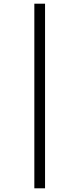

<svg xmlns="http://www.w3.org/2000/svg" viewBox="-20 -731 429 1040"><path d="M166 -711H224V289H166Z"/></svg>

Font: Ysabeau
Style: Regular
Weight: 400
Designer: Christian Thalmann (Catharsis Fonts)
Version: Version 0.003